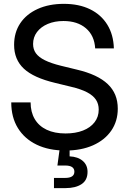

<svg xmlns="http://www.w3.org/2000/svg" viewBox="-20 -759 661 983"><path d="M315.4 11.7Q230 11.7 167.7 -18.3Q105.5 -48.3 71.5 -103.5Q37.6 -158.7 37.6 -234.9H136.7Q136.7 -185.5 157.7 -149.7Q178.7 -113.8 219 -94.7Q259.3 -75.7 315.4 -75.7Q366.7 -75.7 404.8 -90.6Q442.9 -105.5 464.1 -133.1Q485.4 -160.6 485.4 -197.8Q485.4 -227.1 471.2 -248.5Q457 -270 426 -286.4Q395 -302.7 343.3 -314.9L262.7 -334.5Q151.9 -360.8 102.1 -407.5Q52.2 -454.1 52.2 -529.3Q52.2 -592.8 83.7 -639.9Q115.2 -687 172.9 -713.1Q230.5 -739.3 307.1 -739.3Q384.3 -739.3 440.9 -711.7Q497.6 -684.1 529.3 -632.8Q561 -581.5 563 -511.2H467.3Q463.4 -577.1 419.9 -614.3Q376.5 -651.4 304.7 -651.4Q259.8 -651.4 224.6 -636.5Q189.5 -621.6 169.4 -595Q149.4 -568.4 149.4 -533.7Q149.4 -506.3 163.8 -486.3Q178.2 -466.3 209.5 -450.7Q240.7 -435.1 292 -422.4L372.6 -402.8Q426.8 -390.1 466.3 -371.6Q505.9 -353 531.7 -328.4Q557.6 -303.7 570.3 -272.5Q583 -241.2 583 -202.6Q583 -138.7 549.8 -90.3Q516.6 -42 456.3 -15.1Q396 11.7 315.4 11.7ZM256.3 204.1V151.9H313.5Q337.4 151.9 349.1 143.8Q360.8 135.7 360.8 120.1Q360.8 104.5 349.1 96.4Q337.4 88.4 313.5 88.4H273.9L289.1 -22.9H336.4V0V41.5Q378.9 43.5 403.6 64.7Q428.2 85.9 428.2 120.6Q428.2 163.6 397.5 183.8Q366.7 204.1 315.4 204.1Z"/></svg>

Font: Inter Cardless Display
Style: Regular
Weight: 400
Designer: Rasmus Andersson
Foundry: rsms
Version: Version 4.001;git-9221beed3